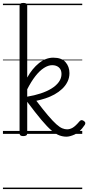

<svg xmlns="http://www.w3.org/2000/svg" viewBox="-20 -910 600 1305"><path d="M432 19Q407 19 383 10Q359 1 330 -23.5Q301 -48 261.5 -95Q222 -142 165 -218V-4Q165 6 158.5 10.5Q152 15 138 15Q125 15 119 10.5Q113 6 113 -4V-871Q113 -881 119 -885.5Q125 -890 138 -890Q148 -890 153.5 -888Q159 -886 162 -882Q165 -878 165 -871V-383Q199 -444 245 -481Q291 -518 342 -518Q399 -518 425.5 -487.5Q452 -457 452 -413Q452 -381 438.5 -354Q425 -327 402 -305.5Q379 -284 350 -268Q321 -252 289 -241.5Q257 -231 227 -225Q274 -163 307 -124.5Q340 -86 363 -65.5Q386 -45 403 -38Q420 -31 436 -31Q456 -31 475 -42.5Q494 -54 520 -85Q527 -93 533.5 -93.5Q540 -94 548 -89Q558 -83 559.5 -75.5Q561 -68 556 -61Q522 -11 488 4Q454 19 432 19ZM165 -253Q214 -261 256.5 -275Q299 -289 330.5 -308.5Q362 -328 380 -353Q398 -378 398 -407Q398 -436 380.5 -451.5Q363 -467 335 -467Q308 -467 278.5 -448Q249 -429 220.5 -392.5Q192 -356 165 -303ZM0 365H539V375H0ZM0 -20H539V0H0ZM0 -505H539V-500H0ZM0 -885H539V-875H0Z"/></svg>

Font: Playwrite GB J Guides
Style: Regular
Weight: 400
Designer: Veronika Burian, José Scaglione
Foundry: TypeTogether
Version: Version 1.003